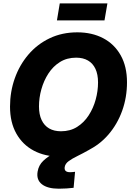

<svg xmlns="http://www.w3.org/2000/svg" viewBox="-20 -934 793 1159"><path d="M340.3 11.2Q252 11.2 184.3 -24.4Q116.7 -60.1 78.6 -127.7Q40.5 -195.3 40.5 -290.5Q40.5 -379.9 69.1 -460.7Q97.7 -541.5 151.1 -604.2Q204.6 -667 279.5 -702.9Q354.5 -738.8 446.8 -738.8Q535.2 -738.8 602.8 -703.4Q670.4 -668 708.5 -600.3Q746.6 -532.7 746.6 -437Q746.6 -346.2 717.5 -265.4Q688.5 -184.6 634.8 -122.1Q581.1 -59.6 506.3 -24.2Q431.6 11.2 340.3 11.2ZM348.1 -141.6Q403.8 -141.6 445.6 -168Q487.3 -194.3 515.4 -237.8Q543.5 -281.2 557.6 -333Q571.8 -384.8 571.8 -436Q571.8 -484.9 556.2 -518.3Q540.5 -551.8 511 -568.8Q481.4 -585.9 439.5 -585.9Q384.3 -585.9 342.3 -559.8Q300.3 -533.7 272.2 -490.2Q244.1 -446.8 229.7 -395Q215.3 -343.3 215.3 -291.5Q215.3 -243.2 231.2 -209.5Q247.1 -175.8 276.6 -158.7Q306.2 -141.6 348.1 -141.6ZM335.4 205.1Q267.1 205.1 232.9 178.2Q198.7 151.4 207 102.1Q213.4 63 241.5 36.4Q269.5 9.8 311.5 -11.5Q353.5 -32.7 402.8 -54.9Q452.1 -77.1 501.5 -106.7Q550.8 -136.2 593.5 -179Q636.2 -221.7 665.5 -284.7Q694.8 -347.7 702.6 -437H746.6Q741.2 -343.3 719 -275.6Q696.8 -208 664.1 -160.9Q631.3 -113.8 593.3 -82Q555.2 -50.3 517.3 -29.1Q479.5 -7.8 447.5 7.8Q415.5 23.4 394.8 38.6Q374 53.7 370.6 74.2Q368.2 89.8 376.2 97.7Q384.3 105.5 403.3 105.5Q410.6 105.5 418.2 104.7Q425.8 104 433.1 103L424.3 199.7Q406.2 202.1 381.1 203.6Q356 205.1 335.4 205.1ZM628.4 -913.6 610.8 -811H323.7L340.8 -913.6Z"/></svg>

Font: Inter 28pt ExtraBold
Style: Italic
Weight: 800
Italic angle: -9.3988°
Designer: Rasmus Andersson
Foundry: rsms
Version: Version 4.001;git-66647c0bb